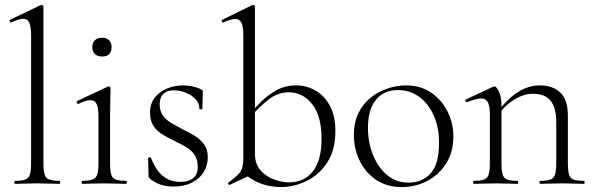

<svg xmlns="http://www.w3.org/2000/svg" viewBox="-20 -745 2409 778"><path d="M41 0Q38 0 38 -6Q38 -12 41 -12Q82 -12 94 -25Q106 -38 106 -81V-600Q106 -636 99 -652.5Q92 -669 74 -669Q58 -669 26 -654Q22 -652 19.5 -658Q17 -664 21 -665L144 -724Q146 -725 149 -725Q151 -725 153.5 -723Q156 -721 156 -718V-81Q156 -39 167.5 -25.5Q179 -12 221 -12Q224 -12 224 -6Q224 0 221 0Q204 0 180.5 -1Q157 -2 131 -2Q106 -2 82 -1Q58 0 41 0Z M313 0Q311 0 311 -6Q311 -12 313 -12Q354 -12 366.5 -25Q379 -38 379 -81V-270Q379 -306 372 -322.5Q365 -339 346 -339Q337 -339 325.5 -335.5Q314 -332 298 -324Q294 -323 291.5 -328.5Q289 -334 293 -336L417 -394Q420 -395 421 -395Q423 -395 425.5 -393Q428 -391 428 -388Q428 -381 427 -349.5Q426 -318 426 -271V-81Q426 -38 437.5 -25Q449 -12 491 -12Q494 -12 494 -6Q494 0 491 0Q474 0 451 -1Q428 -2 402 -2Q377 -2 354 -1Q331 0 313 0ZM394 -516Q375 -516 364.5 -526Q354 -536 354 -554Q354 -572 364.5 -582Q375 -592 394 -592Q412 -592 422 -582Q432 -572 432 -554Q432 -516 394 -516Z M627 -322Q627 -295 640.5 -276.5Q654 -258 675.5 -245.5Q697 -233 720 -221Q746 -209 769 -194.5Q792 -180 807 -160Q822 -140 822 -108Q822 -76 806 -49Q790 -22 758.5 -5.5Q727 11 682 11Q658 11 635 4.5Q612 -2 588 -20Q586 -22 584 -25Q582 -28 582 -32L580 -104Q580 -107 585.5 -107.5Q591 -108 592 -105Q605 -71 622.5 -49.5Q640 -28 662 -18Q684 -8 711 -8Q746 -8 764.5 -24.5Q783 -41 781 -74Q780 -103 766 -121Q752 -139 731 -151Q710 -163 687 -174Q662 -186 639.5 -199.5Q617 -213 602.5 -234Q588 -255 588 -288Q588 -326 608 -350.5Q628 -375 658.5 -387Q689 -399 722 -399Q740 -399 758 -395.5Q776 -392 793 -384Q802 -380 802 -373Q802 -358 801 -341Q800 -324 800 -304Q800 -302 794 -302Q788 -302 788 -304Q788 -327 771.5 -344Q755 -361 731.5 -370Q708 -379 685 -379Q658 -379 642.5 -365Q627 -351 627 -322Z M1118 13Q1080 13 1043 1Q1006 -11 970 -41L1013 -123Q1013 -80 1036.5 -54Q1060 -28 1092.5 -17Q1125 -6 1151 -6Q1213 -6 1248 -51Q1283 -96 1283 -182Q1283 -275 1245 -323Q1207 -371 1150 -371Q1106 -371 1069.5 -342.5Q1033 -314 1001 -278L993 -285Q1014 -309 1041 -335.5Q1068 -362 1102.5 -380.5Q1137 -399 1180 -399Q1222 -399 1258 -378.5Q1294 -358 1316.5 -317Q1339 -276 1339 -214Q1339 -138 1306.5 -87.5Q1274 -37 1223 -12Q1172 13 1118 13ZM911 4Q907 5 905 1Q903 -3 906 -6Q936 -27 951 -45Q966 -63 966 -103V-599Q966 -635 959 -651.5Q952 -668 933 -668Q916 -668 885 -654Q881 -652 879 -658Q877 -664 881 -665L1001 -724Q1004 -725 1006 -725Q1008 -725 1010.5 -723Q1013 -721 1013 -718V-44Z M1607 13Q1548 13 1504.5 -16Q1461 -45 1437.5 -93.5Q1414 -142 1414 -198Q1414 -250 1433 -288Q1452 -326 1483.5 -350.5Q1515 -375 1552 -387Q1589 -399 1625 -399Q1685 -399 1728 -369Q1771 -339 1794 -292Q1817 -245 1817 -193Q1817 -129 1788 -83Q1759 -37 1711.5 -12Q1664 13 1607 13ZM1635 -5Q1691 -5 1725 -42.5Q1759 -80 1759 -167Q1759 -228 1738 -276Q1717 -324 1679.5 -352Q1642 -380 1592 -380Q1535 -380 1503 -340.5Q1471 -301 1471 -227Q1471 -168 1491.5 -117Q1512 -66 1549 -35.5Q1586 -5 1635 -5Z M2169 0Q2166 0 2166 -6Q2166 -12 2169 -12Q2210 -12 2222 -25Q2234 -38 2234 -81V-248Q2234 -309 2211 -337Q2188 -365 2139 -365Q2101 -365 2061.5 -340Q2022 -315 1993 -271L1989 -283Q2036 -345 2079 -372Q2122 -399 2166 -399Q2221 -399 2251 -369.5Q2281 -340 2281 -278V-81Q2281 -38 2292.5 -25Q2304 -12 2346 -12Q2349 -12 2349 -6Q2349 0 2346 0Q2329 0 2306 -1Q2283 -2 2258 -2Q2233 -2 2209.5 -1Q2186 0 2169 0ZM1900 0Q1897 0 1897 -6Q1897 -12 1900 -12Q1941 -12 1953 -25Q1965 -38 1965 -81V-281Q1965 -315 1957 -330.5Q1949 -346 1929 -346Q1919 -346 1905 -342Q1891 -338 1873 -331Q1869 -330 1866.5 -335Q1864 -340 1868 -342L1979 -394Q1981 -395 1984 -395Q1991 -395 2001.5 -374.5Q2012 -354 2012 -315V-81Q2012 -38 2023.5 -25Q2035 -12 2077 -12Q2080 -12 2080 -6Q2080 0 2077 0Q2060 0 2037 -1Q2014 -2 1989 -2Q1964 -2 1940.5 -1Q1917 0 1900 0Z"/></svg>

Font: Cormorant Garamond Light
Style: Regular
Weight: 300
Designer: Christian Thalmann (Catharsis Fonts)
Foundry: Catharsis Fonts
Version: Version 4.001